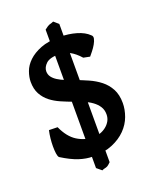

<svg xmlns="http://www.w3.org/2000/svg" viewBox="-130 -682 685 842"><g transform="rotate(-20 212.0 -261.5)"><path d="M243 59Q232 70 226.5 73Q221 76 211 78Q209 78 201 82L178 63V-583L193 -594Q202 -599 205.5 -599.5Q209 -600 221 -605L243 -586ZM386 -165Q386 -135 374.5 -103.5Q363 -72 338 -46.5Q313 -21 275 -5Q237 11 183 11Q152 11 118.5 0Q85 -11 42 -38Q37 -43 35 -57.5Q33 -72 33 -91Q33 -108 35 -127.5Q37 -147 41 -164L81 -163Q104 -112 139 -90Q174 -68 215 -68Q231 -68 246.5 -73.5Q262 -79 274.5 -89Q287 -99 294.5 -112.5Q302 -126 302 -143Q302 -164 292 -179.5Q282 -195 265.5 -207Q249 -219 228 -227.5Q207 -236 185 -244Q158 -254 131.5 -265.5Q105 -277 84.5 -293Q64 -309 51 -332.5Q38 -356 38 -390Q38 -412 47 -437Q56 -462 78 -483Q100 -504 135.5 -518Q171 -532 224 -532Q266 -532 302 -521.5Q338 -511 358 -491Q366 -485 363.5 -473.5Q361 -462 353.5 -449Q346 -436 336.5 -424Q327 -412 321 -405L291 -411Q268 -437 244.5 -449.5Q221 -462 199 -462Q153 -462 135.5 -445.5Q118 -429 118 -410Q118 -395 126.5 -383.5Q135 -372 149.5 -363Q164 -354 182.5 -346.5Q201 -339 222 -332Q251 -321 280.5 -308Q310 -295 333.5 -276.5Q357 -258 371.5 -231Q386 -204 386 -165Z"/></g></svg>

Font: Ekushey Bangla
Style: Bold
Weight: 700
Designer: Al Mamun Sumon
Foundry: Al Mamun Sumon
Version: Version 1.0